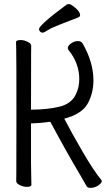

<svg xmlns="http://www.w3.org/2000/svg" viewBox="-20 -900 540 935"><path d="M422 15Q407 15 402.5 8Q398 1 395 -5Q383 -27 371 -47Q307 -154 225 -307Q176 -300 131 -299V-106Q131 -75 132 -46Q133 -17 133 0Q133 10 110 10Q94 10 76.5 1.5Q59 -7 59 -18Q59 -30 59.5 -56Q60 -82 60 -348Q60 -631 59 -659L58 -695Q58 -705 81 -705Q97 -705 114.5 -696.5Q132 -688 132 -677Q132 -665 131.5 -639.5Q131 -614 131 -366Q210 -366 269.5 -380.5Q329 -395 350 -442Q366 -475 366 -515Q366 -592 314 -656Q310 -662 310 -666Q310 -677 326 -688.5Q342 -700 359 -700Q375 -700 382 -689Q435 -597 435 -509Q435 -446 407 -395.5Q379 -345 293 -322Q330 -251 383 -160Q436 -69 473 -24Q476 -20 476 -18Q476 -13 468 -4.5Q460 4 447 9.5Q434 15 422 15ZM187 -741Q180 -741 175 -746.5Q170 -752 170 -758Q170 -778 305 -878Q308 -880 316 -880Q324 -880 338 -869Q370 -845 370 -826Q370 -820 363 -816Q318 -798 274.5 -781.5Q231 -765 213 -753Q195 -741 187 -741Z"/></svg>

Font: LXGW WenKai Mono TC
Style: Regular
Weight: 400
Designer: LXGW / Fontworks Inc.
Foundry: LXGW / Fontworks Inc.
Version: Version 1.330